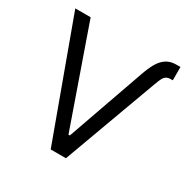

<svg xmlns="http://www.w3.org/2000/svg" viewBox="-162 -863 992 1010"><g transform="rotate(30 334.0 -358.5)"><path d="M626.4 -716.9H650.6V-636H638.8Q621.2 -636 611 -629.1Q600.8 -622.2 594.3 -609.6Q587.7 -597 578 -570.4L576 -564.9L368.8 0H276.2L17.3 -707.2H110.5L318.4 -114H326.7L489 -574.6Q505.9 -624 523.3 -654.2Q540.7 -684.4 565.4 -700.6Q590.1 -716.9 626.4 -716.9Z"/></g></svg>

Font: Pretendard Variable
Style: Regular
Weight: 400
Designer: Base glyphs from Inter by Rasmus Andersson; Hangul glyphs from Noto Sans CJK(Source Han Sans) by Jang Soo-young and Kang
Foundry: Kil Hyung-jin
Version: Version 1.100;FEAKit 1.0